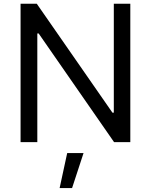

<svg xmlns="http://www.w3.org/2000/svg" viewBox="-20 -747 793 1009"><path d="M664.8 -727.3V0H579.5L183.2 -571H176.1V0H88.1V-727.3H173.3L571 -154.8H578.1V-727.3ZM293.3 241.5 333.1 57.5H419L358.7 241.5Z"/></svg>

Font: InterMG
Style: Regular
Weight: 400
Designer: Rasmus Andersson
Foundry: rsms
Version: Version 3.019;December 26, 2023;FontCreator 15.0.0.2955 64-b